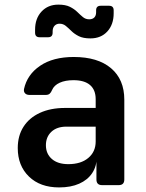

<svg xmlns="http://www.w3.org/2000/svg" viewBox="-20 -809 640 839"><path d="M238.5 10Q155.3 10 106.5 -37.5Q57.6 -85 57.6 -162Q57.6 -215.9 82.7 -255.1Q107.7 -294.3 154.3 -315.8Q200.9 -337.3 264.4 -337.3H398.1V-375.6Q398.1 -416.1 373.5 -437.4Q348.9 -458.6 301 -458.6Q265.4 -458.6 240.9 -447.5Q216.5 -436.4 207.5 -415.7Q203.3 -405 197.1 -399.6Q191 -394.2 180.2 -394.2H108.6Q96.2 -394.2 89.6 -401.2Q82.9 -408.1 84.9 -419.9Q98.5 -482.9 155.2 -521.5Q211.9 -560 302.2 -560Q407.4 -560 465.3 -510.8Q523.2 -461.7 523.2 -373.3V-24.7Q523.2 0 498.5 0H426.1Q401.4 0 401.4 -24.7V-105.3H381.2L402.8 -122.9Q402.8 -82.3 382.8 -52.5Q362.8 -22.6 326.1 -6.3Q289.4 10 238.5 10ZM278.7 -91.7Q333.6 -91.7 365.8 -118.8Q398.1 -145.8 398.1 -190.9V-255.6H270.3Q228.6 -255.6 204.6 -233.2Q180.6 -210.8 180.6 -174.4Q180.6 -137.1 206.5 -114.4Q232.3 -91.7 278.7 -91.7ZM375 -641.2Q343.8 -641.2 324.5 -650.8Q305.2 -660.5 292.2 -673.3Q279.2 -686.1 267.5 -695.8Q255.8 -705.4 240 -705.4Q227 -705.4 218.5 -696.6Q210 -687.8 210 -671.5V-666.2Q210 -646.2 190 -646.2H153.3Q133.3 -646.2 133.3 -666.2V-679.1Q133.3 -728.2 161.5 -758.5Q189.7 -788.8 235 -788.8Q266.2 -788.8 285.5 -779.2Q304.8 -769.5 317.8 -756.7Q330.8 -743.9 342.5 -734.2Q354.2 -724.6 370 -724.6Q384 -724.6 392 -732.5Q400 -740.5 400 -755.5V-763.8Q400 -783.8 420 -783.8H456.7Q476.7 -783.8 476.7 -763.8V-750.9Q476.7 -701.8 449 -671.5Q421.3 -641.2 375 -641.2Z"/></svg>

Font: Pitagon Sans Mono
Style: Regular
Weight: 400
Monospace: yes
Designer: Travis Tran
Foundry: Pitagon
Version: Version 1.001;gftools[0.9.26]